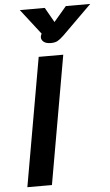

<svg xmlns="http://www.w3.org/2000/svg" viewBox="-63 -1002 595 1043"><g transform="rotate(-5 235.0 -481.0)"><path d="M166 -700H300L177 0H43ZM187 -804Q187 -812 190 -818L193 -824L86 -962H222L268 -881L337 -962H470L309 -803Q289 -784 275 -776.5Q261 -769 239 -769Q213 -769 200 -779.5Q187 -790 187 -804Z"/></g></svg>

Font: Niramit
Style: Bold Italic
Weight: 700
Italic angle: -10°
Designer: Katatrad Aksorn Co.,Ltd.
Foundry: Cadson Demak Co.,Ltd.
Version: Version 1.001; ttfautohint (v1.6)